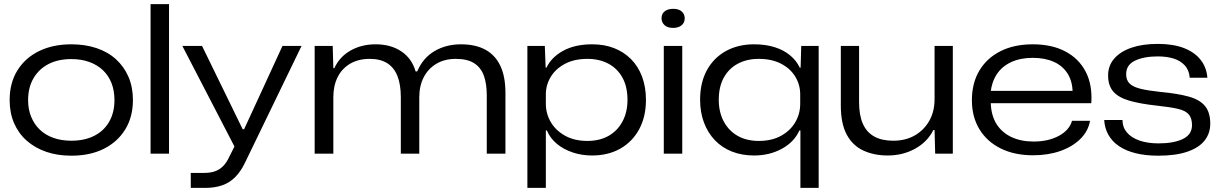

<svg xmlns="http://www.w3.org/2000/svg" viewBox="-20 -749 5945 936"><path d="M328 10Q260 10 205 -9Q150 -28 110 -63.5Q70 -99 48.5 -149Q27 -199 27 -261Q27 -345 65 -406Q103 -467 170.5 -500Q238 -533 328 -533Q395 -533 450.5 -514.5Q506 -496 545.5 -460Q585 -424 606.5 -374Q628 -324 628 -261Q628 -179 590.5 -118Q553 -57 486 -23.5Q419 10 328 10ZM328 -63Q392 -63 439.5 -87Q487 -111 512.5 -156Q538 -201 538 -261Q538 -307 523.5 -344Q509 -381 481.5 -407Q454 -433 415 -447Q376 -461 328 -461Q263 -461 216 -436.5Q169 -412 143 -367Q117 -322 117 -261Q117 -216 132 -179.5Q147 -143 174 -117Q201 -91 240 -77Q279 -63 328 -63Z M714 0V-729H804V0Z M910 167V94H974Q1007 94 1029.5 85.5Q1052 77 1068 60.5Q1084 44 1096 19L1127 -43V-27L869 -525H965L1087 -275L1163 -119H1170L1242 -275L1357 -525H1450L1173 47Q1153 88 1126 115Q1099 142 1063 154.5Q1027 167 980 167Z M1514 0V-525H1602L1605 -417H1610Q1636 -473 1689.5 -503Q1743 -533 1811 -533Q1885 -533 1936.5 -498.5Q1988 -464 2006 -401H2014Q2042 -467 2098.5 -500Q2155 -533 2227 -533Q2297 -533 2345 -507.5Q2393 -482 2418.5 -429.5Q2444 -377 2444 -296V0H2353V-285Q2353 -340 2339 -379.5Q2325 -419 2292 -440.5Q2259 -462 2202 -462Q2148 -462 2108 -438.5Q2068 -415 2046 -373Q2024 -331 2024 -275V0H1934V-275Q1934 -337 1917.5 -378.5Q1901 -420 1867.5 -441Q1834 -462 1783 -462Q1727 -462 1687 -438.5Q1647 -415 1626 -373Q1605 -331 1605 -275V0Z M2551 167V-525H2636L2640 -419H2644Q2668 -470 2725.5 -501.5Q2783 -533 2867 -533Q2926 -533 2973.5 -514.5Q3021 -496 3056 -461Q3091 -426 3110 -375.5Q3129 -325 3129 -262Q3129 -180 3096 -119Q3063 -58 3004 -24.5Q2945 9 2866 9Q2816 9 2771.5 -6Q2727 -21 2694.5 -48Q2662 -75 2646 -113H2641V167ZM2844 -62Q2903 -62 2946.5 -86.5Q2990 -111 3014.5 -156.5Q3039 -202 3039 -262Q3039 -326 3014.5 -370.5Q2990 -415 2946 -438.5Q2902 -462 2844 -462Q2780 -462 2734.5 -438Q2689 -414 2665 -374.5Q2641 -335 2641 -289V-243Q2641 -195 2665 -154Q2689 -113 2734.5 -87.5Q2780 -62 2844 -62Z M3216 0V-525H3306V0ZM3262 -613Q3234 -613 3219.5 -626.5Q3205 -640 3205 -660Q3205 -682 3220.5 -694Q3236 -706 3262 -706Q3289 -706 3303.5 -693Q3318 -680 3318 -660Q3318 -638 3302.5 -625.5Q3287 -613 3262 -613Z M3882 167V-113H3877Q3852 -57 3792 -24Q3732 9 3656 9Q3597 9 3548.5 -10Q3500 -29 3465.5 -65Q3431 -101 3412 -151Q3393 -201 3393 -263Q3393 -346 3426 -406.5Q3459 -467 3518.5 -500Q3578 -533 3656 -533Q3712 -533 3756.5 -519Q3801 -505 3832 -479Q3863 -453 3879 -419H3883L3886 -525H3971V167ZM3679 -62Q3743 -62 3788.5 -87.5Q3834 -113 3857.5 -154Q3881 -195 3881 -243V-289Q3881 -335 3857.5 -374.5Q3834 -414 3788.5 -438Q3743 -462 3679 -462Q3621 -462 3577 -438.5Q3533 -415 3508.5 -370.5Q3484 -326 3484 -263Q3484 -202 3508.5 -156.5Q3533 -111 3576.5 -86.5Q3620 -62 3679 -62Z M4308 9Q4241 9 4189 -15Q4137 -39 4108 -92.5Q4079 -146 4079 -235V-525H4168V-251Q4168 -187 4186.5 -145.5Q4205 -104 4242 -83.5Q4279 -63 4334 -63Q4394 -63 4439 -88.5Q4484 -114 4510 -159.5Q4536 -205 4536 -265V-525H4625V0H4539L4536 -115H4530Q4501 -57 4441 -24Q4381 9 4308 9Z M5016 8Q4926 8 4859 -25Q4792 -58 4755 -118.5Q4718 -179 4718 -260Q4718 -344 4754.5 -405Q4791 -466 4857.5 -499.5Q4924 -533 5015 -533Q5108 -533 5174 -498Q5240 -463 5273 -399Q5306 -335 5300 -246H4810Q4812 -186 4838 -144.5Q4864 -103 4910.5 -81Q4957 -59 5019 -59Q5090 -59 5141.5 -86.5Q5193 -114 5206 -160H5294Q5285 -109 5246 -71Q5207 -33 5148 -12.5Q5089 8 5016 8ZM4809 -296 4804 -306H5216L5209 -296Q5209 -351 5185 -389.5Q5161 -428 5117.5 -447.5Q5074 -467 5015 -467Q4954 -467 4909 -446Q4864 -425 4839 -386.5Q4814 -348 4809 -296Z M5626 10Q5565 10 5516.5 -2Q5468 -14 5434.5 -37Q5401 -60 5383 -92.5Q5365 -125 5363 -164H5452Q5452 -129 5473.5 -103.5Q5495 -78 5534.5 -64Q5574 -50 5628 -50Q5702 -50 5746.5 -71.5Q5791 -93 5791 -139Q5791 -173 5775 -191.5Q5759 -210 5722 -218.5Q5685 -227 5620 -234Q5537 -243 5484.5 -258.5Q5432 -274 5407 -303Q5382 -332 5382 -381Q5382 -429 5412 -463.5Q5442 -498 5496 -516.5Q5550 -535 5624 -535Q5699 -535 5751 -515Q5803 -495 5832.5 -458Q5862 -421 5866 -370H5780Q5777 -407 5756 -430Q5735 -453 5701.5 -463.5Q5668 -474 5624 -474Q5557 -474 5513.5 -453.5Q5470 -433 5470 -387Q5470 -358 5487 -341.5Q5504 -325 5541 -316Q5578 -307 5636 -301Q5722 -293 5775.5 -278Q5829 -263 5854.5 -232Q5880 -201 5880 -146Q5880 -99 5852.5 -64Q5825 -29 5768.5 -9.5Q5712 10 5626 10Z"/></svg>

Font: Mona Sans Expanded
Style: Regular
Weight: 400
Width: 7
Designer: Deni Anggara
Foundry: GitHub
Version: Version 2.000